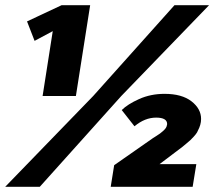

<svg xmlns="http://www.w3.org/2000/svg" viewBox="-45 -720 840 740"><path d="M108.3 0H-25L314.2 -350L627.5 -700H760.8L422.5 -350ZM424.2 -295.8Q446.7 -318.3 491.2 -338.3Q535.8 -358.3 589.2 -358.3Q655.8 -358.3 692.9 -329.6Q730 -300.8 730 -261.7Q730 -254.2 729.2 -250Q727.5 -238.3 722.9 -227.5Q718.3 -216.7 714.6 -210Q710.8 -203.3 702.1 -193.8Q693.3 -184.2 689.2 -180.4Q685 -176.7 673.3 -166.7Q661.7 -156.7 658.3 -154.2L570 -87.5H711.7L697.5 0H381.7L395 -83.3L544.2 -187.5Q545.8 -188.3 556.7 -195.4Q567.5 -202.5 571.7 -205.4Q575.8 -208.3 582.9 -214.6Q590 -220.8 593.8 -226.2Q597.5 -231.7 598.3 -237.5Q598.3 -238.3 598.8 -239.6Q599.2 -240.8 599.2 -241.7Q599.2 -266.7 556.7 -266.7Q513.3 -266.7 473.3 -233.3ZM59.2 -637.5 192.5 -700H302.5L247.5 -350H119.2L158.3 -600L88.3 -562.5Z"/></svg>

Font: BoonTook
Style: Italic
Weight: 400
Italic angle: -9°
Designer: Sungsit Sawaiwan
Foundry: FontUni
Version: Version 3.0